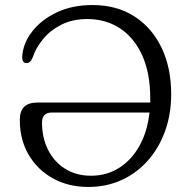

<svg xmlns="http://www.w3.org/2000/svg" viewBox="-20 -731 745 761"><path d="M58.5 -256Q58.5 -324.5 127.5 -324.5H575.5Q575.5 -332.5 575.5 -341Q575.5 -441 543.8 -511.2Q512 -581.5 455.8 -618.5Q399.5 -655.5 326 -655.5Q268 -655.5 224 -633.5Q180 -611.5 151 -576.5Q122 -541.5 109 -502Q100 -480.5 85 -481Q68 -481 68 -505Q70.5 -557.5 106.5 -604.8Q142.5 -652 204 -681.5Q265.5 -711 346.5 -711Q443 -711 513 -665.8Q583 -620.5 620.8 -541Q658.5 -461.5 658.5 -358Q658.5 -279.5 634.8 -212.8Q611 -146 567.2 -96Q523.5 -46 463.2 -18Q403 10 329.5 10Q251.5 10 190.2 -23.8Q129 -57.5 93.8 -117.2Q58.5 -177 58.5 -256ZM341 -34.5Q403 -34.5 452 -65.5Q501 -96.5 532.5 -152.5Q564 -208.5 572.5 -285H185.5Q146.5 -285 146.5 -245Q146.5 -185 170.5 -137.2Q194.5 -89.5 238.2 -62Q282 -34.5 341 -34.5Z"/></svg>

Font: Fraunces 9pt SuperSoft Light
Style: Regular
Weight: 300
Version: Version 1.000;[b76b70a41]